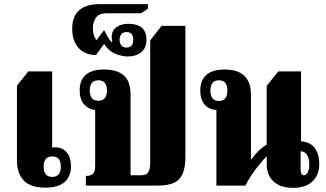

<svg xmlns="http://www.w3.org/2000/svg" viewBox="-20 -897 1576 928"><path d="M199 10Q128 10 95 -24.5Q62 -59 62 -122V-483L117 -552H232V-184Q239 -186 260 -184Q288 -180 305.5 -157Q323 -134 323 -93Q323 -45 292.5 -17.5Q262 10 199 10ZM233 -42Q274 -42 274 -92Q274 -141 233 -141Q191 -141 191 -92Q191 -42 233 -42Z M395 0V-47H400Q417 -47 428.5 -56.5Q440 -66 440 -95V-366Q409 -368 387 -392Q365 -416 365 -461Q365 -509 394 -535Q423 -561 483 -561Q546 -561 578.5 -532.5Q611 -504 611 -438V-50H664Q689 -50 697.5 -66Q706 -82 706 -112V-702L761 -772H876V-134Q876 -68 848.5 -34Q821 0 740 0ZM455 -410Q497 -410 497 -460Q497 -509 455 -509Q414 -509 414 -460Q414 -410 455 -410Z M597 -624Q573 -624 540.5 -636Q508 -648 483 -685L444 -631Q391 -631 360 -665Q329 -699 329 -757Q329 -877 461 -877H695V-855L662 -833H496Q457 -833 443 -810.5Q429 -788 429 -760Q429 -723 447 -703L481 -749H485Q488 -741 499 -721.5Q510 -702 520 -693L523 -695Q521 -701 520.5 -707Q520 -713 520 -719Q520 -749 542.5 -765.5Q565 -782 601 -782Q643 -782 665.5 -763Q688 -744 688 -705Q688 -665 662.5 -644.5Q637 -624 597 -624ZM591 -667Q608 -667 616 -677Q624 -687 624 -705Q624 -742 591 -742Q575 -742 566.5 -731.5Q558 -721 558 -705Q558 -688 566.5 -677.5Q575 -667 591 -667Z M1026 0V-366Q993 -366 970.5 -390Q948 -414 948 -460Q948 -508 977 -534.5Q1006 -561 1067 -561Q1128 -561 1160.5 -531Q1193 -501 1193 -438V-126H1195Q1210 -148 1227.5 -165.5Q1245 -183 1269 -198V-482L1325 -552H1435V-214Q1479 -211 1501 -182Q1523 -153 1523 -105Q1523 -50 1489.5 -19.5Q1456 11 1397 11Q1337 11 1303 -19Q1269 -49 1269 -105V-142Q1254 -127 1233.5 -102Q1213 -77 1195 -49.5Q1177 -22 1166 0ZM1038 -409Q1079 -409 1079 -459Q1079 -509 1038 -509Q997 -509 997 -459Q997 -409 1038 -409ZM1449 -50Q1460 -50 1467.5 -64Q1475 -78 1475 -101Q1475 -133 1463 -149.5Q1451 -166 1433 -166V-79Q1433 -50 1449 -50Z"/></svg>

Font: Noto Serif Thai Condensed Black
Style: Regular
Weight: 900
Width: 3
Designer: Monotype Design Team
Foundry: Monotype Imaging Inc.
Version: Version 2.002; ttfautohint (v1.8.4.7-5d5b)